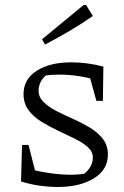

<svg xmlns="http://www.w3.org/2000/svg" viewBox="-20 -740 497 767"><path d="M210 7Q177 7 140 2Q103 -3 64 -15L88 -67Q134 -55 178 -48.5Q222 -42 264 -42Q280 -42 296 -43.5Q312 -45 328 -47L295 -33Q317 -42 334 -63.5Q351 -85 351 -110Q351 -134 331 -152Q311 -170 279.5 -185.5Q248 -201 213 -217.5Q178 -234 146 -253.5Q114 -273 94 -300Q74 -327 74 -364Q74 -424 127 -457.5Q180 -491 264 -491Q294 -491 326.5 -487Q359 -483 393 -474L376 -418Q333 -430 294 -436Q255 -442 219 -442Q203 -442 187.5 -441Q172 -440 154 -438L178 -447Q156 -437 145 -417.5Q134 -398 134 -378Q134 -352 154.5 -332Q175 -312 206.5 -296Q238 -280 273 -264.5Q308 -249 339.5 -230Q371 -211 391 -185Q411 -159 411 -122Q411 -62 355 -27.5Q299 7 210 7ZM64 -15 68 -161H94L131 -15ZM365 -337 327 -475 393 -474 391 -337ZM160 -562 148 -583 314 -720H324L351 -676Q305 -644 257 -616Q209 -588 160 -562Z"/></svg>

Font: Piazzolla 24pt Light
Style: Regular
Weight: 300
Designer: Juan Pablo del Peral
Foundry: Huerta Tipografica
Version: Version 2.005